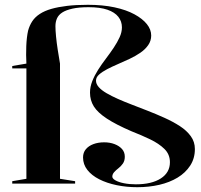

<svg xmlns="http://www.w3.org/2000/svg" viewBox="-20 -765 837 800"><path d="M552 15Q507 15 466 6.5Q425 -2 393.5 -18Q362 -34 344 -57Q326 -80 326 -109Q326 -129 337.5 -143Q349 -157 369 -164.5Q389 -172 414 -172Q438 -172 457.5 -164.5Q477 -157 488.5 -144Q500 -131 500 -112Q500 -95 492 -83.5Q484 -72 473.5 -64Q463 -56 455.5 -47.5Q448 -39 448 -29Q448 -21 461 -13.5Q474 -6 496.5 -1.5Q519 3 546 3Q612 3 650 -21.5Q688 -46 688 -89Q688 -122 665 -144.5Q642 -167 605.5 -184.5Q569 -202 528 -218Q463 -246 425 -271Q387 -296 371 -321.5Q355 -347 355 -379Q355 -403 364.5 -427Q374 -451 389 -474.5Q404 -498 421.5 -521Q439 -544 454 -566.5Q469 -589 478.5 -610Q488 -631 488 -651Q488 -676 473 -695Q458 -714 427.5 -724.5Q397 -735 349 -735Q309 -735 282 -729Q255 -723 239.5 -713Q224 -703 217.5 -688.5Q211 -674 211 -656Q211 -639 213.5 -613Q216 -587 220.5 -558Q225 -529 230 -500V-20L293 -10V0H31V-10L90 -20V-480H31V-490L90 -500Q88 -536 89.5 -573Q91 -610 97 -637Q103 -659 114.5 -676.5Q126 -694 146 -707Q166 -720 194 -728Q222 -736 259.5 -740.5Q297 -745 346 -745Q408 -745 457 -734.5Q506 -724 540 -705.5Q574 -687 592 -664.5Q610 -642 610 -617Q610 -595 597.5 -577Q585 -559 564.5 -545Q544 -531 519.5 -519.5Q495 -508 470.5 -497.5Q446 -487 426 -476.5Q406 -466 393 -454.5Q380 -443 380 -429Q380 -415 391.5 -402Q403 -389 423.5 -377Q444 -365 471 -353Q498 -341 529.5 -329Q561 -317 594 -304Q630 -290 665.5 -274Q701 -258 729.5 -239.5Q758 -221 775 -197.5Q792 -174 792 -144Q792 -105 772.5 -75Q753 -45 720 -25Q687 -5 644 5Q601 15 552 15Z"/></svg>

Font: Kalnia Thin Medium
Style: Regular
Weight: 500
Version: Version 1.105